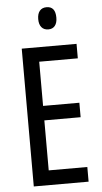

<svg xmlns="http://www.w3.org/2000/svg" viewBox="-61 -953 524 991"><g transform="rotate(-5 201.0 -458.0)"><path d="M73 0V-714H357V-639H157V-410H345V-335H157V-76H357V0ZM265 -858Q265 -831 253 -816Q241 -801 219 -801Q196 -801 183.5 -816Q171 -831 171 -858Q171 -886 183.5 -901Q196 -916 219 -916Q265 -916 265 -858Z"/></g></svg>

Font: Noto Sans UI Cond
Style: Regular
Weight: 400
Width: 3
Designer: Monotype Design Team
Foundry: Monotype Imaging Inc.
Version: Version 1.001